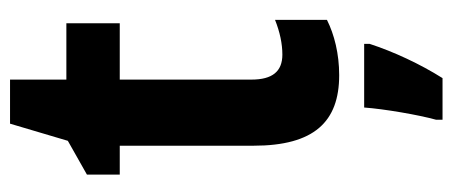

<svg xmlns="http://www.w3.org/2000/svg" viewBox="-286 -416 923 392"><g transform="rotate(-90 176.0 -220.5)"><path d="M260 -106C226 -106 209 -126 209 -169V-438H324V-547H209V-662H119L84 -544L15 -505V-438H74V-165C74 -41 123 10 218 10C262 10 301 0 331 -15V-121C306 -111 282 -106 260 -106ZM282 72V61H152C149 102 137 172 127 208V221H212C241 175 266 121 282 72Z"/></g></svg>

Font: Noto Sans Arabic UI Cn
Style: Bold
Weight: 700
Width: 3
Designer: Monotype Design Team, Nadine Chahine and Nizar Qandah
Foundry: Monotype Imaging Inc.
Version: Version 2.010